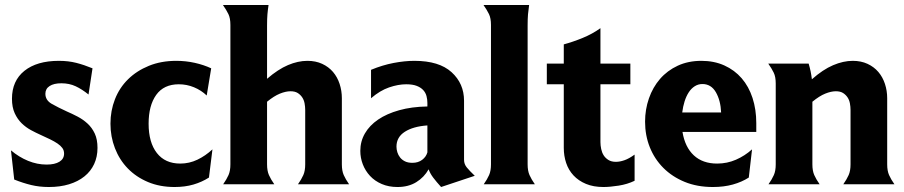

<svg xmlns="http://www.w3.org/2000/svg" viewBox="-20 -739 3627 770"><path d="M162 -363Q162 -337 187.5 -322.5Q213 -308 248 -292Q269 -283 291 -271.5Q313 -260 331 -243.5Q349 -227 360 -203.5Q371 -180 371 -146Q371 -110 357.5 -81Q344 -52 318.5 -31.5Q293 -11 257 0Q221 11 176 11Q138 11 105 3Q72 -5 37 -19L24 -136Q56 -109 92.5 -94Q129 -79 167 -79Q200 -79 218.5 -90.5Q237 -102 237 -123Q237 -136 230 -145.5Q223 -155 210.5 -163.5Q198 -172 180.5 -180.5Q163 -189 143 -198Q125 -206 104.5 -217Q84 -228 67 -244.5Q50 -261 39 -285Q28 -309 28 -343Q28 -415 78 -455Q128 -495 216 -495Q254 -495 285.5 -487Q317 -479 351 -465L335 -360Q309 -381 283.5 -393Q258 -405 226 -405Q196 -405 179 -394Q162 -383 162 -363Z M818 -27Q790 -9 756 1Q722 11 680 11Q621 11 573.5 -9Q526 -29 492.5 -63.5Q459 -98 441 -144.5Q423 -191 423 -243Q423 -295 441 -341Q459 -387 493.5 -421Q528 -455 577 -475Q626 -495 687 -495Q725 -495 761 -487Q797 -479 827 -465L809 -356Q787 -377 758 -389Q729 -401 697 -401Q637 -401 606.5 -358.5Q576 -316 576 -243Q576 -168 609 -125.5Q642 -83 703 -83Q739 -83 771.5 -98.5Q804 -114 832 -140Z M1351 -80Q1351 -54 1358.5 -37Q1366 -20 1380 0H1175Q1189 -20 1196.5 -37Q1204 -54 1204 -80V-298Q1204 -311 1201.5 -324.5Q1199 -338 1192 -348.5Q1185 -359 1174 -366Q1163 -373 1145 -373Q1126 -373 1102.5 -363.5Q1079 -354 1051 -331V-80Q1051 -54 1058.5 -37Q1066 -20 1080 0H875Q889 -20 896.5 -37Q904 -54 904 -80V-639Q904 -666 896 -682.5Q888 -699 874 -719H1057Q1054 -699 1052.5 -681.5Q1051 -664 1051 -637V-423Q1095 -461 1135 -478Q1175 -495 1213 -495Q1246 -495 1272 -483Q1298 -471 1315.5 -450.5Q1333 -430 1342 -402.5Q1351 -375 1351 -345Z M1841 -98Q1841 -81 1852 -67.5Q1863 -54 1884 -34L1749 11Q1730 -10 1717.5 -26.5Q1705 -43 1699 -60Q1681 -28 1649.5 -8.5Q1618 11 1574 11Q1539 11 1511 -1Q1483 -13 1464 -33.5Q1445 -54 1435 -80Q1425 -106 1425 -134Q1425 -172 1443.5 -204Q1462 -236 1496.5 -259.5Q1531 -283 1581 -297Q1631 -311 1694 -312V-326Q1694 -340 1690.5 -353.5Q1687 -367 1677.5 -377.5Q1668 -388 1651.5 -394.5Q1635 -401 1609 -401Q1577 -401 1540.5 -388.5Q1504 -376 1468 -345V-459Q1514 -478 1558.5 -486.5Q1603 -495 1642 -495Q1741 -495 1791 -449.5Q1841 -404 1841 -335ZM1634 -86Q1657 -86 1673 -98Q1689 -110 1694 -128V-236Q1637 -232 1603.5 -210.5Q1570 -189 1570 -151Q1570 -140 1573.5 -128.5Q1577 -117 1584.5 -107.5Q1592 -98 1604 -92Q1616 -86 1634 -86Z M2096 -80Q2096 -54 2103.5 -37Q2111 -20 2125 0H1920Q1934 -20 1941.5 -37Q1949 -54 1949 -80V-639Q1949 -666 1941 -682.5Q1933 -699 1919 -719H2102Q2099 -699 2097.5 -681.5Q2096 -664 2096 -637Z M2241 -561Q2278 -571 2317 -587Q2356 -603 2388 -626V-484H2508V-401H2388V-169Q2388 -156 2391 -141.5Q2394 -127 2401 -116Q2408 -105 2420 -97.5Q2432 -90 2450 -90Q2466 -90 2484.5 -96.5Q2503 -103 2525 -119V-14Q2496 0 2461 5.5Q2426 11 2400 11Q2360 11 2330 -1.5Q2300 -14 2280 -35.5Q2260 -57 2250.5 -85.5Q2241 -114 2241 -146V-401H2173V-484H2241Z M2717 -210Q2727 -149 2762.5 -116Q2798 -83 2856 -83Q2896 -83 2931.5 -98.5Q2967 -114 2996 -140L2983 -27Q2955 -9 2919 1Q2883 11 2839 11Q2776 11 2726 -9.5Q2676 -30 2640.5 -65.5Q2605 -101 2586 -148.5Q2567 -196 2567 -251Q2567 -300 2582.5 -344.5Q2598 -389 2627 -422.5Q2656 -456 2698 -475.5Q2740 -495 2793 -495Q2844 -495 2885 -476.5Q2926 -458 2954.5 -425Q2983 -392 2998 -346Q3013 -300 3013 -245V-210ZM2872 -288Q2870 -336 2851 -369Q2832 -402 2797 -402Q2780 -402 2766 -393Q2752 -384 2742 -368.5Q2732 -353 2725.5 -332.5Q2719 -312 2716 -288Z M3238 -80Q3238 -54 3245.5 -37Q3253 -20 3267 0H3062Q3076 -20 3083.5 -37Q3091 -54 3091 -80V-404Q3091 -431 3083 -447.5Q3075 -464 3061 -484H3223Q3228 -467 3231 -452.5Q3234 -438 3236 -421Q3280 -460 3321 -477.5Q3362 -495 3400 -495Q3433 -495 3459 -483Q3485 -471 3502.5 -450.5Q3520 -430 3529 -402.5Q3538 -375 3538 -345V-80Q3538 -54 3545.5 -37Q3553 -20 3567 0H3362Q3376 -20 3383.5 -37Q3391 -54 3391 -80V-298Q3391 -311 3388.5 -324.5Q3386 -338 3379 -348.5Q3372 -359 3361 -366Q3350 -373 3332 -373Q3313 -373 3289.5 -363.5Q3266 -354 3238 -331Z"/></svg>

Font: LT Museum
Style: Bold
Weight: 700
Designer: Daniel Lyons
Foundry: LyonsType
Version: Version 1.010